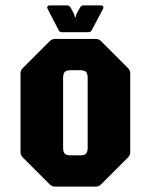

<svg xmlns="http://www.w3.org/2000/svg" viewBox="-20 -695 562 715"><path d="M185 0Q173.5 0 165 -8.5L65 -108.5Q56.5 -116.5 56.5 -128.5V-421.5Q56.5 -433.5 65 -441.5L165 -541.5Q173.5 -550 185 -550H336.5Q348.5 -550 356.5 -541.5L456.5 -441.5Q465 -433.5 465 -421.5V-128.5Q465 -116.5 456.5 -108.5L356.5 -8.5Q348.5 0 336.5 0ZM243.5 -116.5H278.5Q294.5 -116.5 300.5 -123Q306.5 -129.5 306.5 -146V-404Q306.5 -420.5 300.5 -427Q294.5 -433.5 278.5 -433.5H243.5Q227 -433.5 221 -427Q215 -420.5 215 -404V-146Q215 -129.5 221 -123Q227 -116.5 243.5 -116.5ZM212.5 -575Q201.5 -575 198.5 -582.5L157.5 -661.5Q154.5 -667 157 -671Q159.5 -675 166 -675H231Q237.5 -675 243.5 -666L256.5 -641L258.5 -631H261.5L264 -641L277.5 -666Q283 -675 290 -675H355Q361.5 -675 364 -671Q366.5 -667 363.5 -661.5L321.5 -582.5Q318.5 -575 307.5 -575Z"/></svg>

Font: Jaro
Style: Regular
Weight: 400
Designer: Agyei Archer, Celine Hurka, Mirko Velimirović
Version: Version 1.000